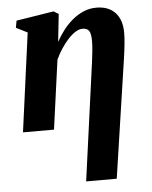

<svg xmlns="http://www.w3.org/2000/svg" viewBox="-56 -596 711 897"><g transform="rotate(-5 300.0 -148.0)"><path d="M311.5 254 387.5 -300Q391 -327 393.5 -352Q396 -377 396 -396Q396 -431 387.2 -444.5Q378.5 -458 356.5 -458Q340.5 -458 322.8 -446.8Q305 -435.5 287.5 -416.2Q270 -397 254.5 -373.2Q239 -349.5 227.5 -324L183 0H37.5L100 -463L47 -489.5L53 -522.5L229 -550.5L252 -536.5L238 -407Q253.5 -435 273.2 -460.8Q293 -486.5 317.5 -506.8Q342 -527 370 -538.8Q398 -550.5 429.5 -550.5Q486 -550.5 517.5 -517Q549 -483.5 549 -423Q549 -401.5 546.2 -372.8Q543.5 -344 537.5 -302.5L455 254Z"/></g></svg>

Font: Merriweather 60pt ExtraBold
Style: Italic
Weight: 800
Italic angle: -7.8°
Version: Version 2.101